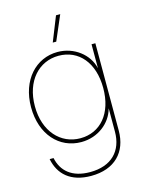

<svg xmlns="http://www.w3.org/2000/svg" viewBox="-136 -807 819 1094"><g transform="rotate(-15 273.0 -260.0)"><path d="M262.7 208.5C402.3 208.5 480.5 126 480.5 0V-515.6H458V-376H457.5C438.5 -458.5 356.9 -523.4 258.8 -523.4C130.9 -523.4 32.2 -418 32.2 -257.8C32.2 -96.2 129.4 7.8 258.8 7.8C356.9 7.8 436 -55.2 457.5 -136.7H458V0C458 112.8 389.2 186 262.7 186C155.3 186 97.7 133.8 81.1 54.7H58.1C76.2 146.5 141.1 208.5 262.7 208.5ZM258.8 -14.6C143.1 -14.6 54.7 -108.4 54.7 -257.8C54.7 -407.2 143.1 -501 258.8 -501C377.9 -501 458 -407.2 458 -257.8C458 -108.4 377.9 -14.6 258.8 -14.6ZM247.1 -582H267.6L330.1 -727.5H305.2Z"/></g></svg>

Font: Raveo Display Display Thin
Style: Regular
Weight: 100
Designer: Jakub Foglar, Rasmus Andersson (Inter)
Foundry: Jakubfoglar.com
Version: Version 1.100;Glyphs 3.2.3 (3260)